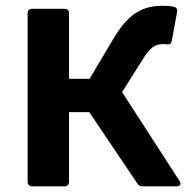

<svg xmlns="http://www.w3.org/2000/svg" viewBox="-20 -655 660 675"><path d="M409.2 -331.1 480.5 -444.3C506.8 -487.3 524.4 -500 553.7 -500C556.6 -500 561.5 -500 567.4 -499C576.2 -498 582 -501 584 -511.7L602.5 -612.3C604.5 -621.1 601.6 -628.9 591.8 -630.9C580.1 -633.8 565.4 -634.8 552.7 -634.8C479.5 -634.8 430.7 -605.5 380.9 -522.5L294.9 -377.9H222.7V-608.4C222.7 -618.2 216.8 -624 207 -624H92.8C83 -624 77.1 -618.2 77.1 -608.4V-15.6C77.1 -5.9 83 0 92.8 0H207C216.8 0 222.7 -5.9 222.7 -15.6V-260.7H293.9L462.9 -9.8C467.8 -2 473.6 0 481.4 0H600.6C613.3 0 618.2 -7.8 611.3 -18.6Z"/></svg>

Font: Ed Sans Neue
Style: Bold
Weight: 700
Designer: Stephen Hutchings
Version: Version 1.004;PS 001.004;hotconv 1.0.88;makeotf.lib2.5.64775